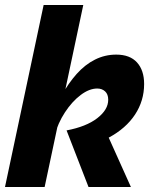

<svg xmlns="http://www.w3.org/2000/svg" viewBox="-30 -750 620 770"><path d="M237 -227Q316 -242 360 -276Q404 -310 404 -350Q404 -372 391.5 -383.5Q379 -395 360 -395Q328 -395 293.5 -369Q259 -343 230.5 -299.5Q202 -256 189 -206L216 -365Q244 -416 277.5 -453.5Q311 -491 351 -511Q391 -531 436 -531Q491 -531 519.5 -499.5Q548 -468 548 -413Q548 -346 511.5 -290.5Q475 -235 406 -198L495 0H325ZM145 -730H304L149 0H-10Z"/></svg>

Font: Raleway Thin ExtraBold
Style: Italic
Weight: 800
Italic angle: -12°
Version: Version 4.026